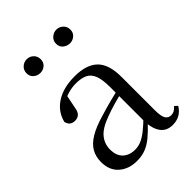

<svg xmlns="http://www.w3.org/2000/svg" viewBox="-225 -882 1007 1007"><g transform="rotate(-45 278.5 -378.5)"><path d="M190 15Q130 15 91 -19Q52 -53 52 -115Q52 -154 69 -184.5Q86 -215 125.5 -239Q165 -263 231 -282Q273 -295 319 -307Q365 -319 405 -328V-303Q365 -293 324 -281.5Q283 -270 249 -257Q185 -234 158.5 -202Q132 -170 132 -128Q132 -82 157.5 -58Q183 -34 225 -34Q248 -34 270 -43Q292 -52 320 -74Q348 -96 386 -134L395 -87H371Q340 -54 312.5 -31Q285 -8 256 3.5Q227 15 190 15ZM457 14Q412 14 389.5 -16.5Q367 -47 364 -100V-103V-359Q364 -415 352 -445.5Q340 -476 315 -488Q290 -500 250 -500Q221 -500 192 -491.5Q163 -483 130 -465L173 -492L157 -413Q153 -386 140.5 -375Q128 -364 109 -364Q73 -364 65 -400Q80 -461 134 -496Q188 -531 272 -531Q359 -531 401.5 -489.5Q444 -448 444 -355V-108Q444 -61 455 -44.5Q466 -28 486 -28Q499 -28 509 -33.5Q519 -39 531 -52L547 -37Q531 -11 508.5 1.5Q486 14 457 14ZM158 -670Q137 -670 121 -683.5Q105 -697 105 -720Q105 -743 121 -757.5Q137 -772 158 -772Q179 -772 194.5 -757.5Q210 -743 210 -720Q210 -697 194.5 -683.5Q179 -670 158 -670ZM378 -670Q357 -670 340.5 -683.5Q324 -697 324 -720Q324 -743 340.5 -757.5Q357 -772 378 -772Q398 -772 414 -757.5Q430 -743 430 -720Q430 -697 414 -683.5Q398 -670 378 -670Z"/></g></svg>

Font: Noto Serif TC
Style: Regular
Weight: 400
Designer: Ryoko NISHIZUKA  (kana & ideographs); Frank Grießhammer (Latin, Greek & Cyrillic); Wenlong ZHANG  (bopomofo); Sandoll Co
Foundry: Adobe
Version: Version 2.003-H1;hotconv 1.1.1;makeotfexe 2.6.0